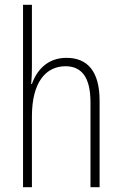

<svg xmlns="http://www.w3.org/2000/svg" viewBox="-20 -873 507 800"><path d="M113 -596V-853H76V-93H113V-388C113 -532 172 -597 253 -597C317 -597 357 -555 357 -447V-93H395V-453C395 -574 346 -632 257 -632C176 -632 132 -578 113 -523H110C112 -547 113 -566 113 -596Z"/></svg>

Font: Noto Sans Kannada UI Condensed ExtraLight
Style: Regular
Weight: 200
Width: 3
Designer: Jelle Bosma - Monotype Design Team
Foundry: Monotype Imaging Inc.
Version: Version 2.005